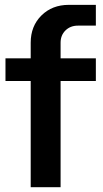

<svg xmlns="http://www.w3.org/2000/svg" viewBox="-20 -783 432 803"><path d="M108.4 0V-444.3H2.9V-539.1H108.4V-604.5Q108.4 -673.8 153.3 -718.3Q198.2 -762.7 267.6 -762.7H380.9V-675.8H305.7Q274.4 -675.8 253.9 -655.8Q233.4 -635.7 233.4 -604.5V-539.1H380.9V-444.3H233.4V0Z"/></svg>

Font: Min Sans SemiBold
Style: Regular
Weight: 600
Designer: Jinseong-Kim, NotoSansCJK, Nunito
Foundry: Jinseong-Kim
Version: Version 1.400;Glyphs 3.1.2 (3151)